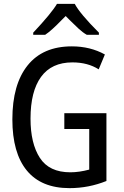

<svg xmlns="http://www.w3.org/2000/svg" viewBox="-20 -964 640 994"><path d="M44 -346Q44 -527 123 -625.5Q202 -724 352 -724Q447 -724 523 -682L491 -605Q434 -641 355 -641Q247 -641 192.5 -566Q138 -491 138 -350Q138 -221 186.5 -146.5Q235 -72 344 -72Q390 -72 442 -86V-296H313V-378H531V-27Q439 10 340 10Q194 10 119 -81Q44 -172 44 -346ZM152 -795Q246 -895 275 -944H367Q394 -893 492 -795V-784H429Q408 -796 386.5 -816Q365 -836 345.5 -855.5Q326 -875 320 -881L302 -863Q245 -804 214 -784H152Z"/></svg>

Font: Noto Sans Mono UI
Style: Regular
Weight: 400
Monospace: yes
Designer: Monotype Design team
Foundry: Monotype Imaging Inc.
Version: Version 1.000